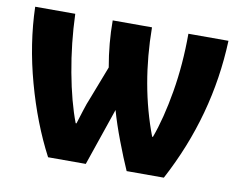

<svg xmlns="http://www.w3.org/2000/svg" viewBox="-65 -635 905 722"><g transform="rotate(10 387.5 -274.5)"><path d="M752 -549H599Q599 -432 581 -326Q563 -220 535 -144H532Q462 -329 460 -549H310Q310 -462 326 -372L277 -245Q268 -224 259 -195Q250 -166 243 -144H240Q211 -220 191 -328.5Q171 -437 167 -549H14Q18 -409 58 -263.5Q98 -118 160 0H304L379 -219Q393 -169 416.5 -107Q440 -45 460 0H602Q741 -261 752 -549Z"/></g></svg>

Font: Noto Sans Display SemiCondensed Extra
Style: Regular
Weight: 800
Width: 4
Designer: Monotype Design Team
Foundry: Monotype Imaging Inc.
Version: Version 1.900